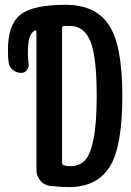

<svg xmlns="http://www.w3.org/2000/svg" viewBox="-20 -760 540 790"><path d="M235.4 -643.6V-90.8Q235.4 -81.1 242.2 -80.1Q257.8 -76.2 268.6 -76.2Q306.6 -76.2 329.1 -99.6Q351.6 -123 364.7 -187Q377.9 -251 377.9 -365.2Q377.9 -526.4 352.1 -589.8Q326.2 -653.3 268.6 -653.3H243.2Q235.4 -652.3 235.4 -643.6ZM67.4 -460Q48.8 -460 33.7 -471.7Q18.6 -483.4 15.6 -502Q12.7 -518.6 12.7 -554.7Q12.7 -658.2 63.5 -699.2Q114.3 -740.2 250 -740.2Q374 -740.2 428.7 -656.2Q483.4 -572.3 483.4 -365.2Q483.4 -156.2 431.2 -73.2Q378.9 9.8 262.7 9.8Q230.5 9.8 185.5 4.9Q161.1 2 145.5 -17.6Q129.9 -37.1 129.9 -61.5V-629.9Q129.9 -632.8 127 -634.3Q124 -635.7 122.1 -633.8Q105.5 -623 100.1 -601.1Q94.7 -579.1 94.7 -536.1Q94.7 -518.6 97.7 -500Q100.6 -485.4 91.3 -472.7Q82 -460 67.4 -460Z"/></svg>

Font: Rounded Mgen+ 1mn medium
Style: Regular
Weight: 500
Designer: [Source Han Sans]
Ryoko NISHIZUKA  (kana & ideographs); Paul D. Hunt (Latin, Greek & Cyrillic); Wenlong ZHANG  (bopomofo
Version: Version 1.059.20150602